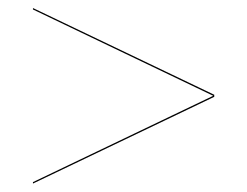

<svg xmlns="http://www.w3.org/2000/svg" viewBox="-20 -620 600 466"><path d="M500 -390 60 -600.5V-597L497.5 -387.5L60 -178V-174.5L500 -385Z"/></svg>

Font: Bodoni* 48pt Medium
Style: Regular
Weight: 500
Version: Version 2.3